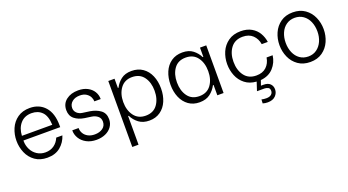

<svg xmlns="http://www.w3.org/2000/svg" viewBox="-55 -1142 3610 1991"><g transform="rotate(-20 1750.0 -147.0)"><path d="M55 -268Q55 -338 82 -401Q109 -464 164 -503Q219 -542 299 -542Q404 -542 467 -471Q530 -400 530 -266V-247H124V-240Q124 -192 145.5 -148.5Q167 -105 207 -79Q247 -53 298 -53Q354 -53 394 -81.5Q434 -110 454 -159H522Q500 -88 444 -41Q388 6 299 6Q219 6 164 -33Q109 -72 82 -135Q55 -198 55 -268ZM461 -298Q457 -397 413 -441Q369 -485 299 -485Q221 -485 175.5 -433Q130 -381 126 -298Z M706 -173V-169Q706 -141 721.5 -114Q737 -87 768 -70Q799 -53 843 -53Q896 -53 931 -78.5Q966 -104 966 -150Q966 -188 939.5 -210Q913 -232 873 -238L801 -248Q734 -258 691.5 -292.5Q649 -327 649 -390Q649 -461 701 -501.5Q753 -542 834 -542Q893 -542 936 -519.5Q979 -497 1001.5 -460Q1024 -423 1024 -380V-377H954V-379Q954 -401 942 -425.5Q930 -450 902.5 -468Q875 -486 832 -486Q779 -486 746.5 -459Q714 -432 714 -390Q714 -357 737.5 -334.5Q761 -312 798 -307L877 -296Q944 -285 989.5 -251.5Q1035 -218 1035 -151Q1035 -105 1009.5 -69Q984 -33 940 -13.5Q896 6 841 6Q778 6 731.5 -19Q685 -44 660.5 -84.5Q636 -125 636 -169V-173Z M1162 -526H1231V-424H1238Q1262 -473 1306.5 -507.5Q1351 -542 1422 -542Q1494 -542 1545.5 -506Q1597 -470 1623.5 -407.5Q1650 -345 1650 -267Q1650 -190 1623.5 -128Q1597 -66 1546 -30Q1495 6 1425 6Q1355 6 1309 -28.5Q1263 -63 1238 -114H1231V202H1162ZM1233 -267Q1233 -176 1278 -115.5Q1323 -55 1406 -55Q1491 -55 1535 -115.5Q1579 -176 1579 -268Q1579 -359 1535 -419.5Q1491 -480 1406 -480Q1323 -480 1278 -419Q1233 -358 1233 -267Z M1755 -267Q1755 -345 1781.5 -407.5Q1808 -470 1859.5 -506Q1911 -542 1983 -542Q2054 -542 2098.5 -507.5Q2143 -473 2167 -424H2174V-526H2243V0H2174V-114H2167Q2141 -63 2095.5 -28.5Q2050 6 1979 6Q1909 6 1858.5 -30Q1808 -66 1781.5 -128Q1755 -190 1755 -267ZM1826 -268Q1826 -176 1870 -115.5Q1914 -55 1998 -55Q2082 -55 2126.5 -115.5Q2171 -176 2171 -268Q2171 -360 2126.5 -420Q2082 -480 1998 -480Q1913 -480 1869.5 -419.5Q1826 -359 1826 -268Z M2407 -401Q2434 -463 2489.5 -502.5Q2545 -542 2627 -542Q2696 -542 2745 -514Q2794 -486 2821 -440Q2848 -394 2855 -341H2788Q2778 -403 2737 -442Q2696 -481 2627 -481Q2541 -481 2495.5 -420.5Q2450 -360 2450 -268Q2450 -175 2495.5 -114.5Q2541 -54 2627 -54Q2696 -54 2737 -92.5Q2778 -131 2788 -194H2855Q2845 -116 2793 -59Q2741 -2 2652 6L2633 61H2662Q2710 61 2734 85Q2758 109 2758 146Q2758 187 2728 217.5Q2698 248 2641 248Q2613 248 2587 240L2589 197Q2613 203 2642 203Q2677 203 2696 187.5Q2715 172 2715 147Q2715 119 2696 110Q2677 101 2657 101H2576V97L2606 6Q2531 1 2480 -39Q2429 -79 2404.5 -139.5Q2380 -200 2380 -268Q2380 -338 2407 -401Z M2957 -267Q2957 -338 2984.5 -400.5Q3012 -463 3067 -502Q3122 -541 3201 -541Q3280 -541 3335 -502Q3390 -463 3417.5 -400.5Q3445 -338 3445 -268Q3445 -197 3417.5 -134.5Q3390 -72 3335 -33Q3280 6 3201 6Q3122 6 3067 -33Q3012 -72 2984.5 -134.5Q2957 -197 2957 -267ZM3026 -268Q3026 -208 3047 -159.5Q3068 -111 3107.5 -83Q3147 -55 3201 -55Q3254 -55 3293.5 -83.5Q3333 -112 3354.5 -160.5Q3376 -209 3376 -268Q3376 -328 3355 -376.5Q3334 -425 3294 -453Q3254 -481 3201 -481Q3148 -481 3108 -453Q3068 -425 3047 -376Q3026 -327 3026 -268Z"/></g></svg>

Font: Lopes Sans Light
Style: Regular
Weight: 300
Designer: Gabriel Lam, Diego Maldonado
Foundry: TypeRant, Foresti Design
Version: Version 4.000